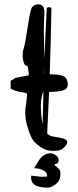

<svg xmlns="http://www.w3.org/2000/svg" viewBox="-20 -684 363 888"><path d="M202.6 183.6C211.4 183.6 222.7 178.8 236.3 169.2C250 159.6 257.6 146.2 259.3 128.9V113.8C259.3 105.3 254.7 97.7 245.6 90.8C236.5 84 231.9 79.8 231.9 78.1C231.9 76.5 235.1 74.9 241.5 73.2C247.8 71.6 251 66.2 251 57.1V55.2C251 47.7 247.1 40.9 239.3 34.9C231.4 28.9 223.3 25.6 214.8 24.9H213.4C190.6 24.9 171.2 38.2 155.3 64.9L138.2 94.2L147 94.7C157.1 95.4 167.2 98.1 177.5 102.8C187.7 107.5 193.8 112.6 195.6 118.2C197.3 123.7 198.2 127.2 198.2 128.7C198.2 130.1 197.8 131.3 196.8 132.3L173.8 133.8L124 128.4V139.2C124 153.2 129.6 163.8 140.9 171.1C152.1 178.5 168.3 182.6 189.5 183.6ZM293 -299.8V-300.3C291.3 -314.9 285.8 -324.9 276.4 -330.1C266.9 -335.3 254.5 -338.3 239 -339.1C223.6 -339.9 213.9 -340.5 210 -340.8C213.5 -441.7 216.1 -543.1 217.8 -645C217.8 -648.6 214.3 -650.5 207.3 -650.6C200.3 -650.8 196.6 -649.1 196.3 -645.5C192.1 -567.4 188.5 -488.9 185.5 -410.2C185.5 -426.4 185.1 -448.4 184.1 -476.1C183.1 -503.7 182.6 -527.3 182.6 -546.9L185.5 -632.8V-633.3C184.9 -642.7 182.1 -650.2 177.2 -655.8C172.4 -661.3 165.7 -664.1 157.2 -664.1H156.7C144.7 -663.4 135.3 -659.2 128.4 -651.4L127.9 -650.9C122.4 -642.1 116 -612.7 108.6 -562.7C101.3 -512.8 95.5 -481 91.3 -467.5C87.1 -454 85 -442.4 85 -432.6V-419.4C86.3 -406.7 88.5 -396.9 91.8 -389.9C95.1 -382.9 100.3 -379.2 107.4 -378.9L113.3 -344.7C113.3 -340.5 113.1 -337.6 112.8 -335.9L52.2 -324.2L29.3 -310.1V-273.9L32.2 -272.5C47.9 -264.6 63.8 -259.8 80.1 -257.8C96.4 -255.9 104.8 -252.8 105.5 -248.5L101.1 -205.6C98.1 -190.6 96.7 -178.1 96.7 -168C96.7 -157.9 97.5 -146.2 99.1 -132.8C100.7 -119.5 105.1 -102.3 112.1 -81.3C119.1 -60.3 126.3 -44.8 133.8 -34.7C141.3 -24.6 153.2 -14 169.7 -2.9C186.1 8.1 203.5 13.7 221.7 13.7C239.9 13.7 252.4 12.4 259 9.8C265.7 7.2 272.7 2 280 -5.9C287.4 -13.7 291 -20.8 291 -27.1C291 -33.4 285.6 -38.6 274.7 -42.5C263.8 -46.4 250.2 -49.2 234.1 -51C218 -52.8 206.1 -57.9 198.2 -66.4C201.5 -130.2 204.4 -194.2 207 -258.3L223.1 -259.3C252.1 -260.6 271.2 -264 280.3 -269.5C289.4 -275.1 293.9 -284 293.9 -296.4V-297.4ZM172.9 -234.9 178.2 -257.3H180.7C179.4 -208.5 178.2 -159.7 177.2 -110.8C174 -124.2 171.8 -138.3 170.7 -153.3C169.5 -168.3 168.9 -182.9 168.9 -197C168.9 -211.2 170.2 -223.8 172.9 -234.9ZM184.6 -376C184.2 -364.9 183.8 -353.7 183.1 -342.3H182.1Z"/></svg>

Font: Drukaatie burti
Style: Regular
Weight: 400
Version: Version 0.14.4